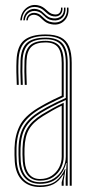

<svg xmlns="http://www.w3.org/2000/svg" viewBox="-20 -744 366 769"><path d="M259.2 0V-492Q259.2 -549.5 236.8 -574.5Q214.2 -599.5 162.2 -599.5Q108.8 -599.5 82.6 -577.6Q56.5 -555.8 54.2 -501.8Q53.2 -479.8 53.6 -454.5Q54 -429.2 55.2 -404H47.2Q46 -429.8 45.6 -454.9Q45.2 -480 46.2 -502Q48.5 -560 76.9 -583Q105.2 -606 162.2 -606Q199.8 -606 222.9 -594.5Q246 -583 256.6 -557.9Q267.2 -532.8 267.2 -492V0ZM140.2 -14.2Q173.8 -14.2 196.8 -29.6Q219.8 -45 231.6 -68.5Q243.5 -92 243.5 -116.5V-343.5Q214 -330.5 188.1 -316.9Q162.2 -303.2 144 -292Q101 -265.5 82.2 -233.6Q63.5 -201.8 62.2 -150Q62 -134 62.1 -123.1Q62.2 -112.2 63.2 -96.8Q66.2 -56.5 86.5 -35.4Q106.8 -14.2 140.2 -14.2ZM140.2 -20.5Q109.5 -20.5 91.8 -40.6Q74 -60.8 71.2 -97.8Q70 -115.5 70 -125.4Q70 -135.2 70.2 -149.5Q71.5 -199.8 89.2 -230Q107 -260.2 148.5 -285.8Q167.8 -297.5 190.4 -310Q213 -322.5 235.2 -332.5V-116.5Q235.2 -94 224.8 -71.9Q214.2 -49.8 193.2 -35.1Q172.2 -20.5 140.2 -20.5ZM140.2 -27Q167.5 -27 186.9 -39.9Q206.2 -52.8 216.8 -73.2Q227.2 -93.8 227.2 -116.5V-320.8Q207 -311.2 189.2 -301Q171.5 -290.8 152.2 -279Q112.8 -254.8 96.1 -225.9Q79.5 -197 78.2 -149.2Q78 -136.8 78 -126Q78 -115.2 79.2 -97.5Q81.8 -63.8 97.5 -45.4Q113.2 -27 140.2 -27ZM140.2 5Q95.8 5 69.4 -20.9Q43 -46.8 39.2 -96Q38.2 -111 38.1 -123.1Q38 -135.2 38.2 -151Q39.5 -201 58.5 -239.5Q77.5 -278 131.5 -311.2Q144.8 -319.2 159.8 -327.5Q174.8 -335.8 191.6 -344.1Q208.5 -352.5 227.2 -360.8V-492Q227.2 -535 212.2 -554.5Q197.2 -574 162.2 -574Q124 -574 105.9 -556.8Q87.8 -539.5 86.2 -500.5Q85.2 -478.5 85.6 -454.2Q86 -430 87.2 -404H79.2Q77.8 -433 77.6 -457Q77.5 -481 78.2 -500.8Q80 -542.5 99.6 -561.5Q119.2 -580.5 162.2 -580.5Q201.2 -580.5 218.2 -559.5Q235.2 -538.5 235.2 -492V-355.8Q206.5 -343 179.8 -329.4Q153 -315.8 135.5 -304.8Q89.2 -276.2 68.4 -241.1Q47.5 -206 46.2 -150.8Q46 -135 46.1 -123.4Q46.2 -111.8 47.2 -96.2Q50.8 -50.5 74.9 -26Q99 -1.5 140.2 -1.5Q182.5 -1.5 205.1 -20Q227.8 -38.5 240.2 -67.2H242.2L235 -20.5V0H227V-13.8L235 -44.5H233Q216.8 -18 194.5 -6.5Q172.2 5 140.2 5ZM243 0V-29.5L246.8 -90.8H244.8Q235.5 -54.8 209.9 -31.2Q184.2 -7.8 140.2 -7.8Q101.8 -7.8 80 -31.4Q58.2 -55 55.2 -96.8Q54.2 -113 54.1 -124.1Q54 -135.2 54.2 -150.2Q55.5 -204.2 75.4 -237.6Q95.2 -271 140 -298.5Q152.5 -306.2 168.1 -314.8Q183.8 -323.2 202.8 -332.6Q221.8 -342 243.5 -351.8V-492Q243.5 -542 224.6 -564.4Q205.8 -586.8 162.2 -586.8Q114.8 -586.8 93.5 -566.6Q72.2 -546.5 70.2 -501Q69.5 -482.8 69.6 -457.6Q69.8 -432.5 71.2 -404H63.2Q61.8 -432.2 61.6 -457.1Q61.5 -482 62.2 -501.2Q64.2 -550.5 87.6 -571.9Q111 -593.2 162.2 -593.2Q210 -593.2 230.6 -569.5Q251.2 -545.8 251.2 -492V0ZM61.2 -662.5Q64.2 -694.5 84.6 -711.2Q105 -728 131.2 -723Q143.2 -720.8 151.4 -715.5Q159.5 -710.2 165.9 -704.1Q172.2 -698 179.2 -693Q186.2 -688 196.2 -686.5Q210.8 -684.2 218.1 -692Q225.5 -699.8 224.2 -713.5H230.2Q231.5 -695.8 221.9 -685.9Q212.2 -676 194.5 -678.5Q183.8 -680 176.4 -684.9Q169 -689.8 162.6 -695.9Q156.2 -702 148.9 -707.2Q141.5 -712.5 130.2 -715Q107 -720 88.5 -705.9Q70 -691.8 67.2 -662.5ZM73.2 -662.5Q75.2 -687.5 91.6 -699.9Q108 -712.2 128.5 -707.2Q139 -704.8 146 -699.4Q153 -694 159.1 -687.9Q165.2 -681.8 173 -676.9Q180.8 -672 192.8 -670.5Q211.8 -668.2 224.6 -679Q237.5 -689.8 236.2 -713.5H242.2Q244.2 -687 229.6 -673.2Q215 -659.5 191.2 -662.5Q178.8 -664.2 170.9 -669.2Q163 -674.2 157.1 -680.4Q151.2 -686.5 144.4 -691.8Q137.5 -697 127 -699.2Q108.8 -703 95 -692.9Q81.2 -682.8 79.2 -662.5ZM85.2 -662.5Q86.5 -678.5 98.1 -686.9Q109.8 -695.2 125.8 -691.5Q135.2 -689.2 141.8 -684.1Q148.2 -679 154.2 -672.9Q160.2 -666.8 168.2 -661.8Q176.2 -656.8 189 -654.8Q216.5 -650.5 233.4 -667.4Q250.2 -684.2 248.2 -713.5H254.2Q257 -679.5 237.1 -660.4Q217.2 -641.2 186.5 -646.8Q173.8 -649 165.5 -654Q157.2 -659 151.2 -665Q145.2 -671 139.1 -676.1Q133 -681.2 124.8 -683.5Q112.2 -687 102.2 -681.4Q92.2 -675.8 91.2 -662.5Z"/></svg>

Font: Big Shoulders Inline Text Thin
Style: Regular
Weight: 100
Designer: Patric King
Foundry: XO Type Co
Version: Version 2.002